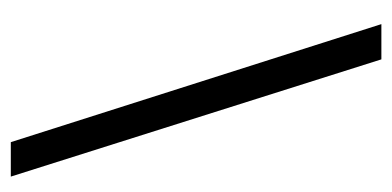

<svg xmlns="http://www.w3.org/2000/svg" viewBox="-207 -509 733 359"><g transform="rotate(-90 159.5 -329.5)"><path d="M293.9 17.1 73.2 -675.8H8.8L228 17.1Z"/></g></svg>

Font: Galatia SIL
Style: Bold
Weight: 700
Designer: Development by SIL's NRSI team
Version: Version 2.1